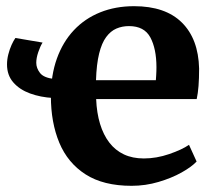

<svg xmlns="http://www.w3.org/2000/svg" viewBox="-20 -590 696 621"><path d="M155.4 -334.5 151.6 -273.1Q111.1 -275.4 77.3 -287.7Q43.4 -300.1 23.1 -323.4Q2.7 -346.7 2.7 -381.4Q2.7 -397.8 6.9 -414.2Q11.1 -430.6 17.4 -444.7Q23.8 -458.7 29.8 -467.2L117.7 -452.3Q110.1 -440.3 103.7 -421.3Q97.3 -402.3 97.3 -387Q97.3 -369.6 109.4 -354Q121.4 -338.4 155.4 -334.5ZM405.5 11Q314.5 11 256.8 -26Q199.1 -63 171.8 -128.4Q144.6 -193.8 144.6 -278.6Q144.6 -346.7 164 -400.6Q183.4 -454.6 219 -492.4Q254.6 -530.2 304.1 -550.1Q353.5 -570 413.6 -570Q514.8 -570 568.2 -517.1Q621.6 -464.3 624 -368.4Q624 -335.9 622.1 -311.9Q620.2 -287.8 616.2 -269.5H291Q292.8 -224.8 303.6 -189.3Q314.4 -153.7 333.7 -128.7Q353 -103.7 380.8 -90.6Q408.7 -77.5 445.2 -77.5Q486 -77.5 527.3 -91.7Q568.6 -105.9 591.3 -121.6L615.9 -67.6Q599.8 -50.3 567.3 -32.1Q534.8 -13.9 492.6 -1.5Q450.5 11 405.5 11ZM290.5 -330.6H484.1Q484.7 -337.6 485.1 -345.3Q485.5 -352.9 485.8 -360Q486 -367.1 486 -372.8Q485.9 -432.5 466.2 -469.1Q446.5 -505.6 397.2 -505.6Q375.2 -505.6 356.5 -497.6Q337.8 -489.6 323.5 -470.3Q309.1 -451 300.7 -417Q292.2 -383 290.5 -330.6Z"/></svg>

Font: Merriweather 7pt Light
Style: Regular
Weight: 300
Designer: Eben Sorkin
Foundry: Eben Sorkin
Version: Version 2.200;gftools[0.9.31]